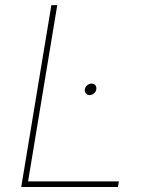

<svg xmlns="http://www.w3.org/2000/svg" viewBox="-20 -748 586 768"><path d="M64.9 0 185.5 -727.5H209L92.3 -22.5H455.6L451.7 0ZM338.4 -367.7Q329.1 -367.7 323.5 -374.5Q317.9 -381.3 319.3 -390.6Q320.8 -400.4 328.9 -407Q336.9 -413.6 346.2 -413.6Q356 -413.6 361.3 -407Q366.7 -400.4 365.2 -390.6Q363.8 -381.3 356 -374.5Q348.1 -367.7 338.4 -367.7Z"/></svg>

Font: Inter Thin
Style: Italic
Weight: 250
Italic angle: -9.3988°
Designer: Rasmus Andersson
Foundry: rsms
Version: Version 4.001;git-66647c0bb